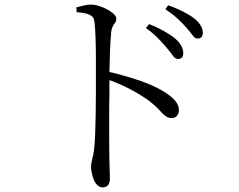

<svg xmlns="http://www.w3.org/2000/svg" viewBox="-20 -774 1040 837"><path d="M314 -721 313 -742C340 -749 358 -754 377 -754C405 -754 444 -738 469 -719C481 -710 487 -701 487 -693C487 -686 486 -681 483 -677C477 -668 468 -659 465 -636C460 -588 458 -515 457 -460C482 -455 534 -441 591 -422C647 -402 702 -376 735 -344C752 -328 760 -311 760 -293C760 -276 749 -259 728 -259C707 -259 693 -274 671 -298C660 -310 644 -324 624 -339C579 -370 525 -400 457 -425C457 -408 457 -385 457 -358C456 -331 456 -301 456 -269C456 -237 456 -205 456 -174C456 -110 457 -61 458 -31C459 -16 459 -4 459 5C459 30 448 43 427 43C406 43 390 20 383 -8C379 -22 377 -35 377 -46C377 -57 379 -69 382 -80C389 -102 393 -138 395 -194C397 -249 398 -312 398 -368C398 -396 398 -419 398 -438C398 -465 398 -493 398 -524C398 -585 396 -644 392 -677C389 -709 367 -716 314 -721ZM616 -652 630 -669C654 -660 690 -643 722 -622C754 -601 779 -574 779 -542C779 -525 771 -517 755 -517C747 -517 740 -522 733 -532C720 -551 698 -577 670 -606C656 -621 638 -636 616 -652ZM701 -734 713 -751C737 -743 773 -728 806 -708C839 -688 864 -662 864 -631C864 -614 856 -606 841 -606C833 -606 826 -611 819 -621C805 -640 782 -667 755 -692C741 -705 723 -719 701 -734Z"/></svg>

Font: CJK Symbols
Style: Regular
Weight: 400
Designer: Ryoko NISHIZUKA 西塚涼子 (kana & ideographs); Frank Grießhammer (serif-style Latin); Paul D. Hunt (sans serif–style Latin); 
Foundry: Unicode
Version: Version 2.000;hotconv 1.1.0;makeotfexe 2.6.0